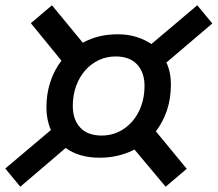

<svg xmlns="http://www.w3.org/2000/svg" viewBox="-25 -698 825 728"><path d="M485 -131Q425 -100 353 -100Q275 -100 224 -137L52 10L-5 -59L168 -205Q151 -244 151 -290Q151 -343 166 -388Q181 -433 208 -468L92 -610L172 -678L289 -536Q347 -568 421 -568Q460 -568 492 -558Q524 -548 549 -531L723 -678L780 -609L606 -461Q623 -424 623 -378Q623 -324 608 -279.5Q593 -235 566 -200L683 -58L603 10ZM361 -184Q395 -184 424.5 -198Q454 -212 476 -237Q498 -262 510.5 -296.5Q523 -331 523 -372Q523 -423 495 -453.5Q467 -484 413 -484Q379 -484 349.5 -470Q320 -456 298 -431Q276 -406 263.5 -371.5Q251 -337 251 -296Q251 -245 279 -214.5Q307 -184 361 -184Z"/></svg>

Font: Celebes SemiBold
Style: Italic
Weight: 600
Italic angle: -10°
Designer: Anugrah Pasau
Foundry: Lafontype
Version: Version 1.000; ttfautohint (v1.8.4)